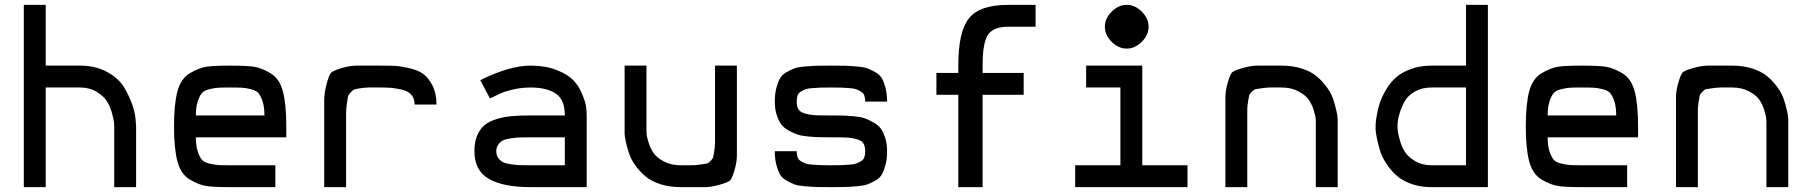

<svg xmlns="http://www.w3.org/2000/svg" viewBox="-20 -770 7456 790"><path d="M78 0V-750H168V-500H309Q373 -500 420.5 -474Q468 -448 490 -411.5Q512 -375 524.5 -338.5Q537 -302 538 -276L540 -250V0H450V-250Q450 -257 449 -267.5Q448 -278 440.5 -305.5Q433 -333 419.5 -354Q406 -375 377 -392.5Q348 -410 309 -410H168V0Z M927 0Q860 0 829.5 -4.5Q799 -9 761.5 -31Q724 -53 710 -106Q696 -159 696 -250Q696 -341 710 -394Q724 -447 761.5 -469Q799 -491 829.5 -495.5Q860 -500 927 -500Q994 -500 1024.5 -495.5Q1055 -491 1092.5 -469Q1130 -447 1144 -394Q1158 -341 1158 -250V-205H786Q786 -171 793 -149Q800 -127 809 -115Q818 -103 839.5 -97.5Q861 -92 877 -91Q893 -90 927 -90H1113V0ZM786 -295H1068Q1068 -329 1061 -351Q1054 -373 1045 -385Q1036 -397 1014.5 -402.5Q993 -408 977 -409Q961 -410 927 -410Q893 -410 877 -409Q861 -408 839.5 -402.5Q818 -397 809 -385Q800 -373 793 -351Q786 -329 786 -295Z M1314 0V-250Q1314 -326 1314 -357Q1314 -388 1324 -425Q1334 -462 1342 -470.5Q1350 -479 1384.5 -489.5Q1419 -500 1447 -500Q1475 -500 1545 -500Q1583 -500 1605 -499Q1627 -498 1664 -489.5Q1701 -481 1722 -465.5Q1743 -450 1759.5 -418Q1776 -386 1776 -340H1686Q1686 -365 1672 -380.5Q1658 -396 1632 -401.5Q1606 -407 1589.5 -408.5Q1573 -410 1547 -410H1545Q1512 -410 1498 -410Q1484 -410 1464 -407Q1444 -404 1438 -402Q1432 -400 1422.5 -389.5Q1413 -379 1411.5 -371.5Q1410 -364 1407 -342Q1404 -320 1404 -303.5Q1404 -287 1404 -250V0Z M2163 0Q2051 0 1991.5 -34Q1932 -68 1932 -148Q1932 -185 1943 -211.5Q1954 -238 1972.5 -254Q1991 -270 2021.5 -279.5Q2052 -289 2084.5 -292Q2117 -295 2163 -295H2304Q2304 -361 2266 -385.5Q2228 -410 2163 -410Q2126 -410 2092 -402Q2058 -394 2044 -387.5Q2030 -381 1996 -365L1956 -440Q2076 -500 2163 -500Q2224 -500 2270 -482Q2316 -464 2338.5 -440.5Q2361 -417 2374.5 -385Q2388 -353 2391 -333.5Q2394 -314 2394 -295V0ZM2163 -90H2304V-205H2163Q2135 -205 2120 -204.5Q2105 -204 2083 -201Q2061 -198 2050 -192.5Q2039 -187 2030.5 -175.5Q2022 -164 2022 -148Q2022 -131 2030.5 -119.5Q2039 -108 2050 -102.5Q2061 -97 2083 -94Q2105 -91 2119.5 -90.5Q2134 -90 2163 -90Z M2781 0Q2734 0 2696 -12.5Q2658 -25 2634.5 -45.5Q2611 -66 2593.5 -90.5Q2576 -115 2568 -139.5Q2560 -164 2555.5 -184.5Q2551 -205 2550 -218V-230V-500H2640V-230Q2640 -224 2641 -214.5Q2642 -205 2649.5 -181Q2657 -157 2670.5 -138.5Q2684 -120 2713 -105Q2742 -90 2781 -90Q2814 -90 2828 -90Q2842 -90 2862 -93Q2882 -96 2888 -97Q2894 -98 2903.5 -107.5Q2913 -117 2914.5 -123.5Q2916 -130 2919 -149.5Q2922 -169 2922 -183.5Q2922 -198 2922 -230V-500H3012V-230Q3012 -160 3012 -131.5Q3012 -103 3002 -69Q2992 -35 2984 -27.5Q2976 -20 2941.5 -10Q2907 0 2879 0Q2851 0 2781 0Z M3168 -148H3258Q3258 -134 3261.5 -123.5Q3265 -113 3275 -107Q3285 -101 3294 -97.5Q3303 -94 3323 -92.5Q3343 -91 3356.5 -90.5Q3370 -90 3399 -90Q3428 -90 3441.5 -90.5Q3455 -91 3475 -92.5Q3495 -94 3504 -97.5Q3513 -101 3523 -107Q3533 -113 3536.5 -123.5Q3540 -134 3540 -148Q3540 -168 3532.5 -180Q3525 -192 3504.5 -197.5Q3484 -203 3465.5 -204Q3447 -205 3408 -205H3395Q3365 -205 3348.5 -205.5Q3332 -206 3304.5 -208.5Q3277 -211 3261 -216.5Q3245 -222 3225 -233Q3205 -244 3194 -259Q3183 -274 3175.5 -298Q3168 -322 3168 -352Q3168 -383 3174 -406.5Q3180 -430 3188.5 -446Q3197 -462 3215.5 -472.5Q3234 -483 3248.5 -488.5Q3263 -494 3293 -496.5Q3323 -499 3341.5 -499.5Q3360 -500 3399 -500Q3438 -500 3456.5 -499.5Q3475 -499 3505 -496.5Q3535 -494 3549.5 -488.5Q3564 -483 3582.5 -472.5Q3601 -462 3609.5 -446Q3618 -430 3624 -406.5Q3630 -383 3630 -352H3540Q3540 -366 3536.5 -376.5Q3533 -387 3523 -393Q3513 -399 3504 -402.5Q3495 -406 3475 -407.5Q3455 -409 3441.5 -409.5Q3428 -410 3399 -410Q3370 -410 3356.5 -409.5Q3343 -409 3323 -407.5Q3303 -406 3294 -402.5Q3285 -399 3275 -393Q3265 -387 3261.5 -376.5Q3258 -366 3258 -352Q3258 -332 3265.5 -320Q3273 -308 3293.5 -302.5Q3314 -297 3332.5 -296Q3351 -295 3390 -295H3403Q3433 -295 3449.5 -294.5Q3466 -294 3493.5 -291.5Q3521 -289 3537 -283.5Q3553 -278 3573 -267Q3593 -256 3604 -241Q3615 -226 3622.5 -202Q3630 -178 3630 -148Q3630 -117 3624 -93.5Q3618 -70 3609.5 -54Q3601 -38 3582.5 -27.5Q3564 -17 3549.5 -11.5Q3535 -6 3505 -3.5Q3475 -1 3456.5 -0.5Q3438 0 3399 0Q3360 0 3341.5 -0.5Q3323 -1 3293 -3.5Q3263 -6 3248.5 -11.5Q3234 -17 3215.5 -27.5Q3197 -38 3188.5 -54Q3180 -70 3174 -93.5Q3168 -117 3168 -148Z M3923 0V-380H3833V-470H3923V-501Q3923 -640 3967 -695Q4011 -750 4128 -750H4241V-660H4128Q4068 -660 4045.5 -627.5Q4023 -595 4023 -500V-470H4192V-380H4023V0Z M4554 -722Q4582 -750 4616 -750Q4650 -750 4678 -722Q4706 -694 4706 -660Q4706 -626 4678 -598Q4650 -570 4616 -570Q4582 -570 4554 -598Q4526 -626 4526 -660Q4526 -694 4554 -722ZM4404 0V-90H4590V-410H4449V-500H4680V-90H4866V0Z M5022 0V-270Q5022 -340 5022 -368.5Q5022 -397 5032 -431Q5042 -465 5050 -472.5Q5058 -480 5092.5 -490Q5127 -500 5155 -500Q5183 -500 5253 -500Q5300 -500 5338 -487.5Q5376 -475 5399.5 -454.5Q5423 -434 5440.5 -409.5Q5458 -385 5466 -360.5Q5474 -336 5478.5 -315.5Q5483 -295 5484 -282V-270V0H5394V-270Q5394 -276 5393 -285.5Q5392 -295 5384.5 -319Q5377 -343 5363.5 -361.5Q5350 -380 5321 -395Q5292 -410 5253 -410Q5220 -410 5206 -410Q5192 -410 5172 -407Q5152 -404 5146 -403Q5140 -402 5130.5 -392.5Q5121 -383 5119.5 -376.5Q5118 -370 5115 -350.5Q5112 -331 5112 -316.5Q5112 -302 5112 -270V0Z M5870 0Q5823 0 5785 -14Q5747 -28 5723.5 -50Q5700 -72 5683 -98.5Q5666 -125 5658 -151.5Q5650 -178 5645.5 -200Q5641 -222 5640 -236V-250Q5640 -255 5640.5 -264Q5641 -273 5645.5 -299Q5650 -325 5658 -348.5Q5666 -372 5683 -401Q5700 -430 5723.5 -451Q5747 -472 5785 -486Q5823 -500 5870 -500H6012V-750H6102V0ZM5870 -90H6012V-410H5870Q5831 -410 5802 -393.5Q5773 -377 5760 -353.5Q5747 -330 5739.5 -306.5Q5732 -283 5731 -266L5730 -250Q5730 -243 5731 -232.5Q5732 -222 5739.5 -194.5Q5747 -167 5760 -146Q5773 -125 5802 -107.5Q5831 -90 5870 -90Z M6489 0Q6422 0 6391.5 -4.5Q6361 -9 6323.5 -31Q6286 -53 6272 -106Q6258 -159 6258 -250Q6258 -341 6272 -394Q6286 -447 6323.5 -469Q6361 -491 6391.5 -495.5Q6422 -500 6489 -500Q6556 -500 6586.5 -495.5Q6617 -491 6654.5 -469Q6692 -447 6706 -394Q6720 -341 6720 -250V-205H6348Q6348 -171 6355 -149Q6362 -127 6371 -115Q6380 -103 6401.5 -97.5Q6423 -92 6439 -91Q6455 -90 6489 -90H6675V0ZM6348 -295H6630Q6630 -329 6623 -351Q6616 -373 6607 -385Q6598 -397 6576.5 -402.5Q6555 -408 6539 -409Q6523 -410 6489 -410Q6455 -410 6439 -409Q6423 -408 6401.5 -402.5Q6380 -397 6371 -385Q6362 -373 6355 -351Q6348 -329 6348 -295Z M6876 0V-270Q6876 -340 6876 -368.5Q6876 -397 6886 -431Q6896 -465 6904 -472.5Q6912 -480 6946.5 -490Q6981 -500 7009 -500Q7037 -500 7107 -500Q7154 -500 7192 -487.5Q7230 -475 7253.5 -454.5Q7277 -434 7294.5 -409.5Q7312 -385 7320 -360.5Q7328 -336 7332.5 -315.5Q7337 -295 7338 -282V-270V0H7248V-270Q7248 -276 7247 -285.5Q7246 -295 7238.5 -319Q7231 -343 7217.5 -361.5Q7204 -380 7175 -395Q7146 -410 7107 -410Q7074 -410 7060 -410Q7046 -410 7026 -407Q7006 -404 7000 -403Q6994 -402 6984.5 -392.5Q6975 -383 6973.5 -376.5Q6972 -370 6969 -350.5Q6966 -331 6966 -316.5Q6966 -302 6966 -270V0Z"/></svg>

Font: Hermit
Style: Regular
Weight: 400
Designer: Pablo Caro
Version: Version 2.000;PS 002.000;hotconv 1.0.88;makeotf.lib2.5.64775